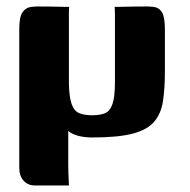

<svg xmlns="http://www.w3.org/2000/svg" viewBox="-20 -419 581 588"><path d="M262 2Q237 2 218 -3.5Q199 -9 189 -18Q189 6 189 17Q189 28 189 40Q189 52 189 76Q189 79 189 89Q189 99 189.5 111.5Q190 124 190.5 134.5Q191 145 191 149Q165 149 139 149Q113 149 86 149Q66 149 52.5 134.5Q39 120 39 95Q39 16 39 -51Q39 -118 39 -185Q39 -252 39 -331Q39 -367 49 -381.5Q59 -396 76 -398Q93 -400 113 -399Q114 -399 126 -399Q138 -399 153 -398.5Q168 -398 179.5 -398Q191 -398 192 -398Q192 -397 191.5 -393.5Q191 -390 191 -383Q191 -328 191 -273.5Q191 -219 191 -163Q192 -121 199.5 -100Q207 -79 222.5 -72.5Q238 -66 262 -66Q287 -66 302 -72.5Q317 -79 324.5 -100.5Q332 -122 332 -167Q332 -220 332 -272.5Q332 -325 332 -378Q332 -387 331.5 -392Q331 -397 331 -398Q332 -398 343.5 -398Q355 -398 370.5 -398.5Q386 -399 398 -399Q410 -399 412 -399Q433 -400 450 -398Q467 -396 476 -381.5Q485 -367 485 -328V-201Q485 -147 479 -108.5Q473 -70 451.5 -45.5Q430 -21 385.5 -9.5Q341 2 262 2Z"/></svg>

Font: r_Genos
Style: Bold
Weight: 700
Designer: Robert E. Leuschke
Foundry: Robert E. Leuschke
Version: Version 2.000;June 29, 2024;FontCreator 14.0.0.2814 32-bit